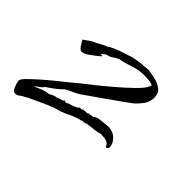

<svg xmlns="http://www.w3.org/2000/svg" viewBox="-86 -694 554 554"><g transform="rotate(45 191.0 -417.5)"><path d="M21 -257Q13 -257 8 -269.5Q3 -282 2 -289Q1 -296 13 -308Q25 -320 43 -336Q62 -353 86 -372Q110 -391 135 -412Q170 -439 201.5 -465.5Q233 -492 255 -513.5Q277 -535 281 -546Q283 -550 283 -553Q276 -556 266.5 -557Q257 -558 249 -558Q239 -558 231 -557Q223 -556 215 -554L183 -544Q179 -543 174.5 -542Q170 -541 165 -540Q156 -537 147 -530.5Q138 -524 128 -523Q122 -519 115 -512H123Q122 -509 112.5 -501.5Q103 -494 93.5 -487.5Q84 -481 81 -480Q79 -479 76 -478.5Q73 -478 71 -478Q65 -478 57.5 -489.5Q50 -501 49 -505Q57 -510 64 -515.5Q71 -521 79 -524Q80 -525 81 -525H82Q86 -528 99 -534.5Q112 -541 116 -542Q120 -546 133 -551.5Q146 -557 161 -562Q176 -567 183 -569L191 -571Q194 -571 194 -571V-572L222 -576H232L234 -577Q242 -577 245 -578Q258 -576 274 -572.5Q290 -569 302 -560Q314 -551 314 -532Q314 -515 303.5 -501Q293 -487 281 -477L259 -461Q244 -451 229 -440Q214 -429 198 -418Q188 -411 177 -403.5Q166 -396 155 -388Q146 -382 129 -375Q112 -368 107 -360Q105 -358 99 -353.5Q93 -349 87 -344Q73 -334 68 -331Q66 -326 58 -320.5Q50 -315 45 -311L43 -310L47 -311Q56 -315 69 -320Q82 -325 91 -325Q96 -328 102.5 -331Q109 -334 116 -334Q118 -336 121 -336.5Q124 -337 126 -338L131 -340Q133 -340 135 -342L136 -344L144 -342L155 -348L156 -347Q160 -348 170.5 -352.5Q181 -357 182 -361L188 -360Q190 -361 191 -362Q192 -363 196 -364V-363Q199 -364 202 -364Q205 -364 208 -364L213 -367H217L227 -369L228 -368V-369Q236 -376 252.5 -377.5Q269 -379 279 -380Q298 -380 310.5 -368Q323 -356 324 -343V-341Q324 -336 319 -333H315Q312 -344 301 -347Q296 -349 290 -349Q284 -349 279 -350Q273 -347 255 -345Q237 -343 230 -342Q226 -340 223 -339Q220 -338 214 -339L209 -336H207Q188 -331 171.5 -322.5Q155 -314 135 -309Q127 -307 115.5 -302Q104 -297 91 -291Q78 -285 66 -279.5Q54 -274 46 -269Q39 -266 34 -261.5Q29 -257 21 -257Z"/></g></svg>

Font: Qwitcher Grypen
Style: Bold
Weight: 700
Designer: Robert E. Leuschke
Foundry: Robert E. Leuschke
Version: Version 1.100; ttfautohint (v1.8.3)